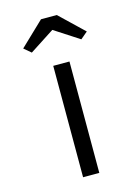

<svg xmlns="http://www.w3.org/2000/svg" viewBox="-113 -805 635 869"><g transform="rotate(-15 204.0 -370.0)"><path d="M166 0V-522H242V0ZM88 -605 55 -633 167 -740H241L353 -633L320 -605L189 -690H219Z"/></g></svg>

Font: Lexend Peta Light
Style: Regular
Weight: 300
Version: Version 1.007